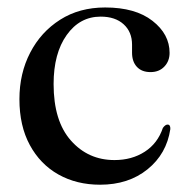

<svg xmlns="http://www.w3.org/2000/svg" viewBox="-20 -484 500 514"><path d="M434 -342.5Q434 -320.5 420 -305.8Q406 -291 383 -291Q359.5 -291 346.5 -305Q333.5 -319 333.5 -343V-364.5Q333.5 -398.5 311 -419Q288.5 -439.5 249.5 -439.5Q193.5 -439.5 158.5 -390.2Q123.5 -341 123.5 -259Q123.5 -160 169.8 -107.8Q216 -55.5 286.5 -55.5Q333 -55.5 367.5 -77.8Q402 -100 416 -141.5Q422.5 -150.5 428.5 -150.5Q436.5 -150.5 436 -138.5Q426 -72 375 -30.8Q324 10.5 248 10.5Q185 10.5 136.2 -17Q87.5 -44.5 59.8 -95.8Q32 -147 32 -218.5Q32 -287.5 60.8 -343Q89.5 -398.5 141 -431.2Q192.5 -464 261.5 -464Q342.5 -464 388.2 -428.2Q434 -392.5 434 -342.5Z"/></svg>

Font: Fraunces 72pt S000
Style: Regular
Weight: 400
Version: Version 1.000; ttfautohint (v1.8.3)